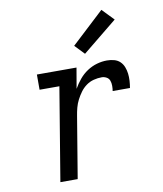

<svg xmlns="http://www.w3.org/2000/svg" viewBox="-85 -837 771 907"><g transform="rotate(-10 300.0 -384.0)"><path d="M131 0 205 -447H110V-520H300L283 -421Q296 -444 313 -464.5Q330 -485 352 -499.5Q374 -514 398.5 -521Q423 -528 447 -528Q465 -528 481.5 -523.5Q498 -519 509.5 -508Q521 -497 527 -481.5Q533 -466 535 -449.5Q537 -433 536 -415.5Q535 -398 532 -381H449Q451 -393 451 -406Q451 -419 447 -430.5Q443 -442 432 -448Q421 -454 409 -454Q390 -454 370.5 -449Q351 -444 334.5 -432Q318 -420 306 -403.5Q294 -387 285 -369.5Q276 -352 271 -333Q266 -314 263 -295L214 0ZM351 -577 307 -623 463 -768 517 -712Z"/></g></svg>

Font: Iosevka Etoile
Style: Italic
Weight: 400
Italic angle: -9°
Designer: Belleve Invis
Foundry: Belleve Invis
Version: Version 22.1.2; ttfautohint (v1.8.4)